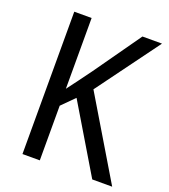

<svg xmlns="http://www.w3.org/2000/svg" viewBox="-132 -810 798 905"><g transform="rotate(20 267.5 -357.0)"><path d="M295 -401 525 -714H427L261 -479Q235 -443 212.5 -413Q190 -383 172 -359V-714H85V0H172V-274L234 -336L435 0H535Z"/></g></svg>

Font: Noto Sans UI SemiCondensed
Style: Regular
Weight: 400
Width: 4
Designer: Monotype Design Team
Foundry: Monotype Imaging Inc.
Version: 1.001